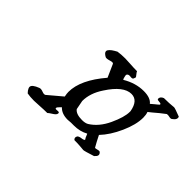

<svg xmlns="http://www.w3.org/2000/svg" viewBox="-60 -599 508 508"><g transform="rotate(45 194.5 -345.0)"><path d="M197.3 -368.2Q177.7 -338.9 177.7 -309.6Q177.7 -309.6 182.6 -284.2Q190.4 -273.4 212.9 -273.4Q224.6 -273.4 231.4 -277.3Q256.8 -293 272 -325.7Q287.1 -358.4 287.1 -377.9Q287.1 -378.9 287.1 -379.4Q287.1 -379.9 287.1 -380.9Q281.2 -415 256.8 -415Q227.5 -415 197.3 -368.2ZM214.8 -425.8Q244.1 -443.4 274.4 -443.4Q299.8 -443.4 309.6 -430.7Q312.5 -433.6 319.3 -439Q326.2 -444.3 330.1 -448.2Q330.1 -451.2 326.7 -451.7Q323.2 -452.1 319.3 -452.6Q315.4 -453.1 315.4 -456.1Q315.4 -463.9 325.2 -467.8Q335.9 -467.8 343.8 -468.3Q351.6 -468.8 355.5 -469.2Q359.4 -469.7 361.3 -469.7Q365.2 -469.7 387.7 -460.9Q391.6 -452.1 378.9 -443.4Q376 -441.4 370.1 -442.9Q364.3 -444.3 360.4 -443.4Q352.5 -437.5 344.7 -431.2Q336.9 -424.8 330.1 -418.9Q323.2 -413.1 320.3 -411.1Q323.2 -403.3 323.2 -392.6Q323.2 -366.2 308.1 -332.5Q293 -298.8 272.5 -277.3Q281.2 -259.8 289.1 -246.1Q291 -245.1 297.9 -247.1Q304.7 -249 306.6 -246.1Q314.5 -238.3 302.7 -228.5Q275.4 -219.7 271.5 -219.7Q270.5 -219.7 260.3 -220.7Q250 -221.7 236.3 -221.7Q230.5 -226.6 234.4 -233.4Q237.3 -237.3 245.6 -238.3Q253.9 -239.3 255.9 -242.2Q253.9 -245.1 252.4 -248Q251 -251 250 -253.9Q249 -256.8 248 -257.8Q230.5 -248 208 -248H197.3Q196.3 -248 191.9 -247.6Q187.5 -247.1 185.5 -247.1Q163.1 -247.1 151.4 -259.8Q150.4 -258.8 147.5 -255.9Q144.5 -252.9 143.1 -251Q141.6 -249 141.6 -247.1Q141.6 -244.1 148.9 -245.1Q156.2 -246.1 156.2 -242.2Q156.2 -238.3 153.3 -235.4Q150.4 -232.4 144 -228.5Q137.7 -224.6 134.8 -221.7Q122.1 -221.7 107.4 -220.7Q92.8 -219.7 86.9 -219.7Q72.3 -219.7 61.5 -221.7L56.6 -227.5Q52.7 -233.4 52.7 -237.3Q52.7 -246.1 73.2 -253.9Q78.1 -255.9 86.9 -252.4Q95.7 -249 99.6 -253.9L136.7 -285.2Q134.8 -294.9 134.8 -300.8Q134.8 -345.7 181.6 -400.4L166 -435.5Q165 -440.4 154.3 -437Q143.6 -433.6 139.6 -435.5Q128.9 -441.4 128.9 -447.3Q128.9 -451.2 133.3 -455.6Q137.7 -460 144.5 -463.9L151.4 -467.8Q163.1 -469.7 178.7 -469.7Q184.6 -469.7 198.2 -468.8Q211.9 -467.8 224.6 -467.8Q225.6 -464.8 229 -460.9Q232.4 -457 233.4 -455.1Q234.4 -453.1 231.4 -447.3Q229.5 -444.3 222.7 -445.3Q215.8 -446.3 212.9 -443.4Q210 -441.4 211.4 -436Q212.9 -430.7 212.9 -429.7Z"/></g></svg>

Font: Essays1743
Style: Italic
Weight: 500
Italic angle: -10°
Designer: Based on the typeface in a 1743 English translation of the essays of Montaigne.  PostScript/TrueType font designed by Jo
Version: Version 002.100